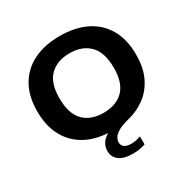

<svg xmlns="http://www.w3.org/2000/svg" viewBox="-210 -937 1317 1344"><g transform="rotate(-30 449.0 -265.0)"><path d="M486 221Q410.5 221 373.5 192.5Q336.5 164 336.5 116.5Q336.5 85.5 351.8 58Q367 30.5 404 8.5Q294.5 2 215.2 -44.5Q136 -91 93 -173.2Q50 -255.5 50 -370Q50 -492 99 -576.8Q148 -661.5 237.5 -705.5Q327 -749.5 449 -749.5Q571 -749.5 660.8 -705.8Q750.5 -662 799.5 -577.2Q848.5 -492.5 848.5 -370Q848.5 -262 811.5 -187.2Q774.5 -112.5 713.2 -67.8Q652 -23 578.5 -5Q520.5 9.5 489.5 27.2Q458.5 45 446.8 64.2Q435 83.5 435 103Q435 127 453.5 141Q472 155 511 155Q526 155 544 151.5Q562 148 585.5 140.5V204.5Q563.5 212 539.2 216.5Q515 221 486 221ZM449 -129.5Q552 -129.5 609.8 -188Q667.5 -246.5 667.5 -366.5Q667.5 -491.5 609 -551Q550.5 -610.5 449 -610.5Q348 -610.5 289.2 -552.8Q230.5 -495 230.5 -373.5Q230.5 -247 288.5 -188.2Q346.5 -129.5 449 -129.5Z"/></g></svg>

Font: Encode Sans Exp
Style: Bold
Weight: 700
Width: 7
Designer: Multiple Designers
Foundry: Impallari Type
Version: Version 3.002; ttfautohint (v1.8.3) -l 8 -r 50 -G 200 -x 14 